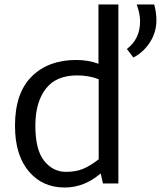

<svg xmlns="http://www.w3.org/2000/svg" viewBox="-20 -820 719 858"><path d="M420 -535V-800H509V0H440L430 -45Q356 18 269 18Q169 18 108 -55Q47 -128 47 -258Q47 -404 121.5 -478Q196 -552 320 -552Q376 -552 420 -535ZM669 -800Q679 -764 679 -730Q679 -676 650 -631Q621 -586 576 -563L547 -601Q606 -646 606 -725Q606 -758 591 -800ZM138 -258Q138 -150 177.5 -101Q217 -52 275 -52Q318 -52 350 -65Q382 -78 421 -108V-466Q378 -483 324 -483Q230 -483 184 -422.5Q138 -362 138 -258Z"/></svg>

Font: Martel Sans
Style: Regular
Weight: 400
Designer: Dan Reynolds and Mathieu Réguer
Foundry: Dan Reynolds and Mathieu Réguer
Version: Version 1.001;PS 001.001;hotconv 1.0.70;makeotf.lib2.5.58329